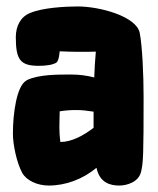

<svg xmlns="http://www.w3.org/2000/svg" viewBox="-20 -565 490 595"><path d="M413 -463C403 -514 290 -545 221 -545C181 -545 112 -541 74 -525C43 -513 29 -483 29 -450C29 -379 43 -361 101 -361C122 -361 146 -364 156 -372C159 -375 163 -385 164 -398C164 -401 165 -404 165 -406C207 -404 245 -404 277 -405C275 -382 273 -355 272 -325C249 -331 225 -334 203 -334C163 -334 102 -335 64 -317L61 -315C32 -298 20 -215 20 -151C20 -116 32 -60 49 -29C62 -6 95 10 131 10C184 10 237 -10 279 -45C289 2 322 10 350 10C372 10 409 0 417 -32C424 -60 425 -85 425 -264C425 -334 421 -422 413 -463ZM216 -224C234 -224 251 -222 270 -219C270 -211 270 -204 270 -196V-169C239 -145 202 -125 167 -125C165 -139 164 -155 164 -171C164 -191 165 -207 165 -220C183 -223 200 -224 216 -224Z"/></svg>

Font: Manosque
Style: Regular
Weight: 400
Designer: Ariel Martín Pérez
Foundry: Ariel Martín Pérez
Version: Version 1.005;hotconv 1.0.109;makeotfexe 2.5.65596